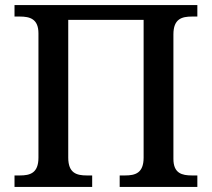

<svg xmlns="http://www.w3.org/2000/svg" viewBox="-20 -734 832 754"><path d="M37 0H342V-45H321C281 -45 248 -54 248 -115V-656H544V-115C544 -54 511 -45 471 -45H450V0H755V-45H734C695 -45 661 -53 661 -110V-599C661 -660 694 -669 734 -669H755V-714H37V-669H58C97 -669 131 -660 131 -603V-115C131 -54 98 -45 58 -45H37Z"/></svg>

Font: Noto Serif Medium
Style: Regular
Weight: 500
Designer: Monotype Design Team
Foundry: Monotype Imaging Inc.
Version: Version 2.013